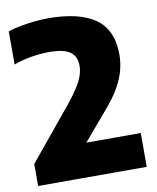

<svg xmlns="http://www.w3.org/2000/svg" viewBox="-84 -815 720 881"><g transform="rotate(-10 276.0 -375.0)"><path d="M22 0V-102.5L223.5 -347.5Q253.5 -384.5 271.2 -413Q289 -441.5 297 -465Q305 -488.5 305 -510.5Q305 -554 276 -575.2Q247 -596.5 178 -596.5Q134 -596.5 90 -588.5Q46 -580.5 12.5 -567.5V-722Q35 -730 67 -736.2Q99 -742.5 133.5 -746.2Q168 -750 199 -750Q345.5 -750 419.8 -697.2Q494 -644.5 494 -529.5Q494 -493 484.2 -456Q474.5 -419 452 -379.2Q429.5 -339.5 390.5 -294L234 -110L230.5 -157.5H528V0Z"/></g></svg>

Font: Encode Sans SC Condensed Thin ExtraBold
Style: Regular
Weight: 800
Version: Version 3.002